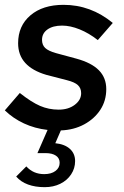

<svg xmlns="http://www.w3.org/2000/svg" viewBox="-22 -530 513 795"><path d="M163 245Q124 245 94 234Q64 223 45 201L87 159Q116 191 161 191Q190 191 207.5 178Q225 165 225 144Q225 125 209.5 114.5Q194 104 167 104H133L175 8Q122 2 77 -19Q32 -40 -2 -73L60 -145Q108 -107 144 -91.5Q180 -76 221 -76Q261 -76 287.5 -96Q314 -116 314 -144Q314 -165 300.5 -177.5Q287 -190 255 -198L170 -220Q112 -237 82.5 -269.5Q53 -302 53 -351Q53 -423 104 -466.5Q155 -510 241 -510Q354 -510 445 -435L383 -364Q346 -393 307.5 -408.5Q269 -424 235 -424Q197 -424 174.5 -408Q152 -392 152 -365Q152 -344 165 -331.5Q178 -319 210 -310L295 -287Q357 -270 387.5 -239Q418 -208 418 -161Q418 -113 393.5 -75.5Q369 -38 326.5 -15Q284 8 230 10L207 63Q246 67 267.5 86.5Q289 106 289 137Q289 167 272.5 192Q256 217 227.5 231Q199 245 163 245Z"/></svg>

Font: Red Hat Text SemiBold
Style: Italic
Weight: 600
Italic angle: -12°
Designer: Pentagram, MCKL
Foundry: Pentagram, MCKL
Version: Version 1.023